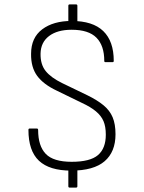

<svg xmlns="http://www.w3.org/2000/svg" viewBox="-20 -762 652 871"><path d="M303 12Q204 12 156.5 -33Q109 -78 109 -173Q109 -179 115 -179H147Q153 -179 153 -172Q153 -100 187.5 -64Q222 -28 305 -28Q389 -28 424.5 -58.5Q460 -89 460 -151Q460 -188 449.5 -212.5Q439 -237 415 -257Q391 -277 352 -295L239 -350Q177 -379 148.5 -418Q120 -457 121 -518Q121 -591 171.5 -629Q222 -667 305 -667Q401 -667 448.5 -621Q496 -575 496 -486Q496 -480 491 -480H458Q453 -480 453 -486Q453 -555 417.5 -591Q382 -627 305 -627Q240 -627 202.5 -598.5Q165 -570 164 -519Q163 -470 187 -440Q211 -410 262 -385L376 -330Q421 -308 449.5 -284.5Q478 -261 491 -230Q504 -199 504 -153Q504 -73 454.5 -30.5Q405 12 303 12ZM296 89Q290 89 290 83V1L331 -1V83Q331 89 325 89ZM290 -655V-736Q290 -742 296 -742H325Q331 -742 331 -736V-653Z"/></svg>

Font: Sofia Sans ExtraLight
Style: Regular
Weight: 250
Version: Version 4.100-B